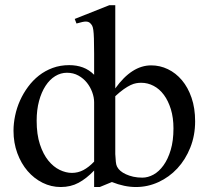

<svg xmlns="http://www.w3.org/2000/svg" viewBox="-20 -715 814 749"><path d="M437.5 -63.5Q441.4 -55.7 450 -48.3Q458.5 -41 471.2 -35.2Q483.9 -29.3 500 -25.6Q516.1 -22 535.2 -22Q557.1 -22 578.9 -33.9Q600.6 -45.9 617.9 -70.1Q635.3 -94.2 646 -130.1Q656.7 -166 656.7 -213.9Q656.7 -255.9 646.5 -289.1Q636.2 -322.3 619.1 -345.2Q602.1 -368.2 579.1 -380.1Q556.2 -392.1 530.8 -392.1Q521.5 -392.1 511.5 -390.4Q501.5 -388.7 489.5 -383.1Q477.5 -377.4 462.9 -367.2Q448.2 -356.9 429.7 -339.8V-113.8Q430.7 -95.2 431.9 -83.7Q433.1 -72.3 436 -66.4ZM347.2 -315.9Q347.2 -335 339.8 -355.2Q332.5 -375.5 319.1 -392.3Q305.7 -409.2 285.9 -420.2Q266.1 -431.2 241.2 -431.2Q216.8 -431.2 195.3 -418Q173.8 -404.8 157.7 -380.1Q141.6 -355.5 132.3 -321Q123 -286.6 123 -244.1Q123 -190.4 135.7 -151.9Q148.4 -113.3 168.5 -88.6Q188.5 -64 212.9 -52.2Q237.3 -40.5 260.7 -40.5Q284.2 -40.5 305.2 -51.5Q326.2 -62.5 347.2 -84.5ZM741.2 -241.7Q741.2 -186.5 722.4 -139.4Q703.6 -92.3 671.9 -58.1Q640.1 -23.9 598.1 -4.6Q556.2 14.6 510.3 14.6Q465.3 14.6 416.5 -4.9L369.1 14.6H347.2V-49.8Q317.4 -18.6 286.6 -2Q255.9 14.6 216.8 14.6Q179.7 14.6 146.2 -2Q112.8 -18.6 87.6 -47.9Q62.5 -77.1 47.6 -117.4Q32.7 -157.7 32.7 -205.1Q32.7 -233.9 39.1 -264.2Q45.4 -294.4 58.1 -322.8Q70.8 -351.1 89.4 -376.2Q107.9 -401.4 131.8 -420.2Q155.8 -439 185.5 -450Q215.3 -460.9 250 -460.9Q279.3 -460.9 303.5 -451.9Q327.6 -442.9 347.2 -423.3V-506.3Q347.2 -543.5 346.4 -564.9Q345.7 -586.4 344 -598.1Q342.3 -609.9 339.4 -615Q336.4 -620.1 332 -624.5Q325.7 -630.9 314.5 -630.9Q309.1 -630.9 301.3 -629.2Q293.5 -627.4 279.3 -623.5H278.3L271.5 -641.1L406.7 -694.8H429.7V-370.1Q494.1 -460 569.8 -460Q604 -460 635 -445.1Q666 -430.2 689.7 -402.1Q713.4 -374 727.3 -333.5Q741.2 -293 741.2 -241.7Z"/></svg>

Font: Doulos SIL
Style: Regular
Weight: 400
Designer: Walt Agee, Victor Gaultney, Peter Martin, Debbi Hosken
Foundry: SIL International
Version: Version 4.110; 2011; Maintenance release